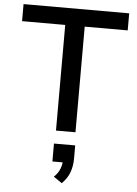

<svg xmlns="http://www.w3.org/2000/svg" viewBox="-64 -753 787 1099"><g transform="rotate(5 329.5 -204.0)"><path d="M274 0V-607H26V-705H633V-607H386V0ZM333 297 285 264Q309 241 319 214.5Q329 188 329 163L351 178H269V75H391V151Q391 194 377.5 230.5Q364 267 333 297Z"/></g></svg>

Font: Nunito Sans 7pt SemiBold
Style: Regular
Weight: 600
Designer: Vernon Adams
Foundry: Vernon Adams
Version: Version 3.101;gftools[0.9.27]